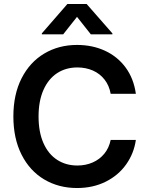

<svg xmlns="http://www.w3.org/2000/svg" viewBox="-20 -945 754 975"><path d="M373 -602.5Q314.5 -602.5 270 -573.5Q225.6 -544.4 200.7 -488.3Q175.8 -432.1 175.8 -353.5Q175.8 -274.4 200.7 -218.3Q225.6 -162.1 270.3 -133.3Q314.9 -104.5 373 -104.5Q415 -104.5 450.4 -119.9Q485.8 -135.3 509.8 -164.6Q533.7 -193.8 542 -234.4H669.9Q660.2 -166 620.8 -110.4Q581.5 -54.7 517.1 -22.5Q452.6 9.8 371.1 9.8Q277.8 9.8 204.3 -33.9Q130.9 -77.6 89.4 -159.9Q47.9 -242.2 47.9 -353.5Q47.9 -465.3 89.6 -547.4Q131.3 -629.4 204.8 -673.1Q278.3 -716.8 371.1 -716.8Q449.2 -716.8 513.2 -687.3Q577.1 -657.7 618.2 -601.8Q659.2 -545.9 669.9 -468.8H542Q534.7 -510.3 511.2 -540.5Q487.8 -570.8 451.9 -586.7Q416 -602.5 373 -602.5ZM371.1 -859.4 300.8 -770.5H192.4V-775.4L322.3 -924.8H419.9L550.8 -775.4V-770.5H441.4Z"/></svg>

Font: WEMIX Pretendard SemiBold
Style: Regular
Weight: 600
Designer: Base glyphs from Inter by Rasmus Andersson; Hangeul glyphs from Noto Sans CJK(Source Han Sans) by Jang Soo-young and Kan
Foundry: Kil Hyung-jin
Version: Version 1.000